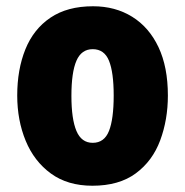

<svg xmlns="http://www.w3.org/2000/svg" viewBox="-20 -583 592 613"><path d="M516 -278Q516 -201 491.5 -135Q467 -69 413.5 -29.5Q360 10 275 10Q196 10 142.5 -29Q89 -68 62 -133.5Q35 -199 35 -278Q35 -361 61 -425.5Q87 -490 141 -526.5Q195 -563 277 -563Q348 -563 402 -529.5Q456 -496 486 -432.5Q516 -369 516 -278ZM208 -277Q208 -203 224 -165Q240 -127 276 -127Q313 -127 328 -165Q343 -203 343 -278Q343 -352 328 -389Q313 -426 276 -426Q240 -426 224 -389Q208 -352 208 -277Z"/></svg>

Font: Noto Sans Myanmar UI Condensed Black
Style: Regular
Weight: 900
Width: 3
Designer: Monotype Design Team
Foundry: Monotype Imaging Inc.
Version: Version 2.103; ttfautohint (v1.8.4.7-5d5b)